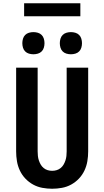

<svg xmlns="http://www.w3.org/2000/svg" viewBox="-20 -1150 640 1178"><path d="M300 8Q270 8 240 2.5Q210 -3 183.5 -17.5Q157 -32 136 -54Q115 -76 102 -103.5Q89 -131 84 -161Q79 -191 79 -221V-735H211V-221Q211 -207 212.5 -193Q214 -179 218.5 -165.5Q223 -152 230 -140Q237 -128 248 -119Q259 -110 272.5 -106Q286 -102 300 -102Q314 -102 327.5 -106Q341 -110 352 -119Q363 -128 370 -140Q377 -152 381.5 -165.5Q386 -179 387.5 -193Q389 -207 389 -221V-735H521V-221Q521 -191 516 -161Q511 -131 498 -103.5Q485 -76 464 -54Q443 -32 416.5 -17.5Q390 -3 360 2.5Q330 8 300 8ZM415 -817Q401 -817 387.5 -821Q374 -825 364.5 -834.5Q355 -844 351 -857.5Q347 -871 347 -885Q347 -899 351 -912.5Q355 -926 364.5 -935.5Q374 -945 387.5 -949Q401 -953 415 -953Q429 -953 442.5 -949Q456 -945 465.5 -935.5Q475 -926 479 -912.5Q483 -899 483 -885Q483 -871 479 -857.5Q475 -844 465.5 -834.5Q456 -825 442.5 -821Q429 -817 415 -817ZM185 -817Q171 -817 157.5 -821Q144 -825 134.5 -834.5Q125 -844 121 -857.5Q117 -871 117 -885Q117 -899 121 -912.5Q125 -926 134.5 -935.5Q144 -945 157.5 -949Q171 -953 185 -953Q199 -953 212.5 -949Q226 -945 235.5 -935.5Q245 -926 249 -912.5Q253 -899 253 -885Q253 -871 249 -857.5Q245 -844 235.5 -834.5Q226 -825 212.5 -821Q199 -817 185 -817ZM128 -1050V-1130H473V-1050Z"/></svg>

Font: Iosevka Aile Extrabold
Style: Regular
Weight: 800
Designer: Belleve Invis
Foundry: Belleve Invis
Version: Version 27.3.5; ttfautohint (v1.8.4)